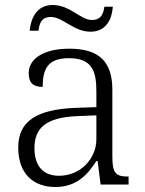

<svg xmlns="http://www.w3.org/2000/svg" viewBox="-20 -739 582 769"><path d="M342 -612C405 -612 428 -661 432 -712H398C394 -685 386 -659 348 -659C302 -659 261 -719 191 -719C127 -719 103 -665 99 -616H134C138 -643 144 -671 184 -671C232 -671 275 -612 342 -612ZM201 10C291 10 333 -44 366 -94H371L383 0H495V-32H491C442 -32 430 -48 430 -112V-379C430 -491 378 -544 258 -544C152 -544 95 -502 95 -446C95 -406 114 -391 151 -391C151 -460 169 -506 256 -506C352 -506 366 -450 366 -372V-310L283 -307C127 -301 53 -254 53 -148C53 -40 117 10 201 10ZM216 -35C148 -35 118 -80 118 -145C118 -224 160 -269 292 -274L366 -277V-181C366 -105 304 -35 216 -35Z"/></svg>

Font: Noto Serif Bengali Light
Style: Regular
Weight: 300
Designer: Juan Bruce, Universal Thirst, Indian Type Foundry and the Monotype Design Team.
Foundry: Monotype Imaging Inc.
Version: Version 2.003